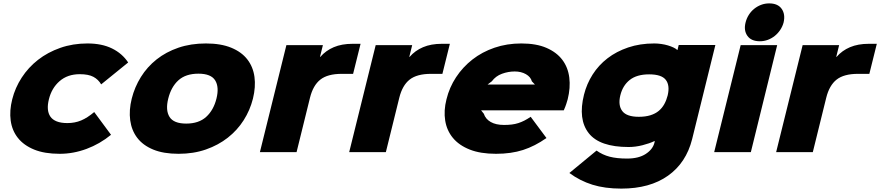

<svg xmlns="http://www.w3.org/2000/svg" viewBox="-20 -896 5185 1131"><path d="M634 -102Q568 -48 490 -19Q412 10 332 10Q242 10 181 -15Q120 -40 85.5 -83.5Q51 -127 43 -185.5Q35 -244 52 -311Q69 -379 108 -439Q147 -499 204 -543.5Q261 -588 335 -614Q409 -640 495 -640Q580 -640 640 -610.5Q700 -581 735 -528L576 -399Q559 -428 530 -443.5Q501 -459 450 -459Q378 -459 331 -418Q284 -377 268 -311Q260 -279 262 -253.5Q264 -228 276.5 -209.5Q289 -191 314 -181Q339 -171 377 -171Q421 -171 458 -186.5Q495 -202 535 -236Z M1470 -315Q1453 -247 1415.5 -188Q1378 -129 1322 -85Q1266 -41 1193 -15.5Q1120 10 1032 10Q943 10 882.5 -15Q822 -40 788.5 -84Q755 -128 747 -187.5Q739 -247 756 -315Q773 -383 810 -442.5Q847 -502 902.5 -546Q958 -590 1031 -615Q1104 -640 1193 -640Q1281 -640 1342 -615Q1403 -590 1437 -546Q1471 -502 1479 -443Q1487 -384 1470 -315ZM1255 -315Q1272 -383 1247.5 -422.5Q1223 -462 1149 -462Q1074 -462 1031 -423Q988 -384 971 -315Q954 -247 978.5 -207.5Q1003 -168 1077 -168Q1151 -168 1194.5 -207.5Q1238 -247 1255 -315Z M2060 -461H1993Q1910 -461 1867 -427Q1824 -393 1806 -320L1727 0H1511L1667 -630H1882L1865 -561H1867Q1899 -598 1946 -618Q1993 -638 2057 -638H2104Z M2586 -461H2519Q2436 -461 2393 -427Q2350 -393 2332 -320L2253 0H2037L2193 -630H2408L2391 -561H2393Q2425 -598 2472 -618Q2519 -638 2583 -638H2630Z M3324 -311Q3320 -297 3315.5 -283Q3311 -269 3301 -246H2814L2830 -226Q2840 -195 2870.5 -177.5Q2901 -160 2949 -160Q2974 -160 2994.5 -162.5Q3015 -165 3033.5 -171Q3052 -177 3069.5 -186Q3087 -195 3106 -208L3199 -83Q3131 -35 3061 -12.5Q2991 10 2902 10Q2810 10 2747 -15Q2684 -40 2648 -83.5Q2612 -127 2602.5 -185.5Q2593 -244 2610 -311Q2627 -381 2666.5 -441Q2706 -501 2763 -545.5Q2820 -590 2893 -615Q2966 -640 3051 -640Q3139 -640 3199 -614Q3259 -588 3292.5 -543.5Q3326 -499 3333.5 -439Q3341 -379 3324 -311ZM3131 -398 3113 -417Q3106 -443 3078 -459Q3050 -475 3012 -475Q2974 -475 2937 -461.5Q2900 -448 2877 -417L2852 -398Z M4194 -631 4057 -76Q4022 63 3915 139Q3808 215 3640 215Q3543 215 3469.5 192Q3396 169 3334 123L3494 -9Q3529 16 3571 27Q3613 38 3674 38Q3742 38 3783.5 11Q3825 -16 3835 -55L3837 -65H3835Q3806 -51 3764.5 -40.5Q3723 -30 3683 -30Q3512 -30 3448 -111.5Q3384 -193 3420 -338Q3436 -402 3471 -457Q3506 -512 3558.5 -552.5Q3611 -593 3680.5 -616.5Q3750 -640 3834 -640Q3854 -640 3875 -637Q3896 -634 3914.5 -628.5Q3933 -623 3947.5 -616Q3962 -609 3969 -602H3971L3978 -631ZM3913 -334Q3927 -393 3902 -425.5Q3877 -458 3804 -458Q3731 -458 3689.5 -425Q3648 -392 3634 -334Q3620 -276 3645.5 -242Q3671 -208 3743 -208Q3782 -208 3811 -217Q3840 -226 3860 -242.5Q3880 -259 3893 -282.5Q3906 -306 3913 -334Z M4596 -764Q4590 -741 4576.5 -720.5Q4563 -700 4544.5 -685Q4526 -670 4503.5 -661.5Q4481 -653 4456 -653Q4405 -653 4382.5 -685Q4360 -717 4372 -764Q4378 -788 4391 -808.5Q4404 -829 4422.5 -844Q4441 -859 4463.5 -867.5Q4486 -876 4511 -876Q4562 -876 4584.5 -844Q4607 -812 4596 -764ZM4403 0H4187L4343 -630H4558Z M5101 -461H5034Q4951 -461 4908 -427Q4865 -393 4847 -320L4768 0H4552L4708 -630H4923L4906 -561H4908Q4940 -598 4987 -618Q5034 -638 5098 -638H5145Z"/></svg>

Font: TypoPRO Sinkin Sans
Style: 900 X Black Italic
Weight: 950
Italic angle: -112°
Designer: Keith Bates
Foundry: K-Type
Version: Sinkin Sans (version 1.0)  by Keith Bates   •   © 2014   www